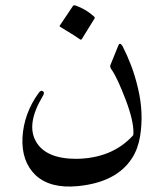

<svg xmlns="http://www.w3.org/2000/svg" viewBox="-20 -632 612 718"><path d="M438 -460Q455 -427 470 -388Q485 -349 496 -302Q507 -256 509 -211.5Q511 -167 504 -123Q496 -75 474 -41Q416 50 271 64Q168 74 113 23Q60 -28 64 -117Q69 -208 125 -285Q133 -296 140 -291Q149 -286 139 -271Q77 -167 115 -102Q152 -38 266 -38Q399 -40 477 -125Q479 -127 479 -134Q480 -180 450 -259Q435 -298 422 -326.5Q409 -355 397 -372Q390 -382 393 -389L423 -463Q428 -475 438 -460ZM253 -610Q255 -613 261 -612Q301 -598 332 -570Q336 -566 333 -562L286 -486Q283 -481 276 -487Q272 -490 255 -501Q238 -512 206 -531Q201 -534 204 -537Z"/></svg>

Font: Amiri Modified
Style: Regular
Weight: 400
Version: 0.117-H1